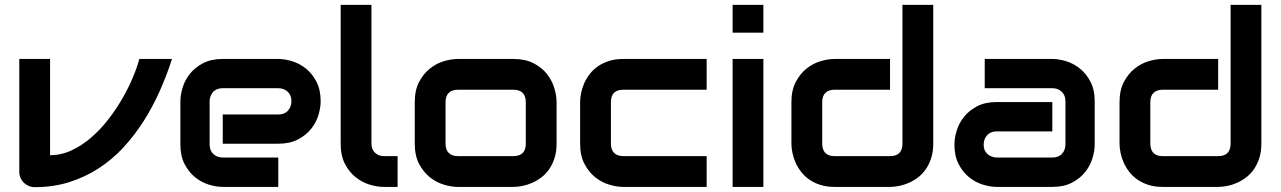

<svg xmlns="http://www.w3.org/2000/svg" viewBox="-20 -771 5285 792"><path d="M689.5 -527.8Q668 -460.9 639.2 -396Q610.4 -331.1 573 -272.2Q535.6 -213.4 489.5 -163.3Q443.4 -113.3 387.5 -76.9Q331.5 -40.5 265.9 -19.8Q200.2 1 123.5 1Q110.4 1 98.6 -3.9Q86.9 -8.8 78.1 -17.3Q69.3 -25.9 64.5 -37.4Q59.6 -48.8 59.6 -62V-527.8H186.5V-130.9Q232.9 -130.9 275.6 -150.9Q318.4 -170.9 356.4 -203.9Q394.5 -236.8 427 -278.8Q459.5 -320.8 484.9 -365Q510.3 -409.2 528.1 -451.7Q545.9 -494.1 554.7 -527.8Z M1302.7 -353Q1302.7 -326.7 1293.5 -296.1Q1284.2 -265.6 1263.4 -239.5Q1242.7 -213.4 1209.2 -195.8Q1175.8 -178.2 1127.9 -178.2H898.9V-298.8H1127.9Q1153.8 -298.8 1168 -314.7Q1182.1 -330.6 1182.1 -354Q1182.1 -378.9 1166.3 -393.1Q1150.4 -407.2 1127.9 -407.2H898.9Q873 -407.2 858.9 -391.4Q844.7 -375.5 844.7 -352.1V-174.8Q844.7 -149.4 860.6 -135.3Q876.5 -121.1 899.9 -121.1H1127.9V0H898.9Q872.6 0 842 -9.3Q811.5 -18.6 785.4 -39.3Q759.3 -60.1 741.7 -93.5Q724.1 -127 724.1 -174.8V-353Q724.1 -379.4 733.4 -409.9Q742.7 -440.4 763.4 -466.6Q784.2 -492.7 817.6 -510.3Q851.1 -527.8 898.9 -527.8H1127.9Q1154.3 -527.8 1184.8 -518.6Q1215.3 -509.3 1241.5 -488.5Q1267.6 -467.8 1285.2 -434.3Q1302.7 -400.9 1302.7 -353Z M1620.1 0H1563.5Q1536.1 0 1505.1 -9.3Q1474.1 -18.6 1447.3 -39.8Q1420.4 -61 1402.8 -95Q1385.3 -128.9 1385.3 -178.2V-751H1512.2V-178.2Q1512.2 -154.8 1526.9 -140.9Q1541.5 -127 1563.5 -127H1620.1Z M2275.9 -178.2Q2275.9 -145.5 2267.6 -119.4Q2259.3 -93.3 2245.6 -73.5Q2231.9 -53.7 2213.9 -39.8Q2195.8 -25.9 2176 -17.1Q2156.2 -8.3 2136 -4.2Q2115.7 0 2097.7 0H1868.7Q1842.3 0 1811 -9.3Q1779.8 -18.6 1753.2 -39.8Q1726.6 -61 1708.7 -95Q1690.9 -128.9 1690.9 -178.2V-350.1Q1690.9 -398.9 1708.7 -432.9Q1726.6 -466.8 1753.2 -488Q1779.8 -509.3 1811 -518.6Q1842.3 -527.8 1868.7 -527.8H2097.7Q2146.5 -527.8 2180.7 -510.3Q2214.8 -492.7 2235.8 -466.1Q2256.8 -439.5 2266.4 -408.2Q2275.9 -377 2275.9 -350.1ZM2148.9 -349.1Q2148.9 -375.5 2135.7 -388.2Q2122.6 -400.9 2097.7 -400.9H1869.6Q1844.2 -400.9 1831.1 -387.9Q1817.9 -375 1817.9 -350.1V-178.2Q1817.9 -153.3 1831.1 -140.1Q1844.2 -127 1869.6 -127H2097.7Q2123.5 -127 2136.2 -140.1Q2148.9 -153.3 2148.9 -178.2Z M2895 0H2550.8Q2524.4 0 2493.2 -9.3Q2461.9 -18.6 2435.3 -39.8Q2408.7 -61 2390.9 -95Q2373 -128.9 2373 -178.2V-350.1Q2373 -368.2 2377.2 -388.2Q2381.3 -408.2 2390.1 -428Q2398.9 -447.8 2412.8 -465.8Q2426.8 -483.9 2446.5 -497.6Q2466.3 -511.2 2492.2 -519.5Q2518.1 -527.8 2550.8 -527.8H2895V-400.9H2550.8Q2525.9 -400.9 2512.9 -388.2Q2500 -375.5 2500 -349.1V-178.2Q2500 -153.3 2513.2 -140.1Q2526.4 -127 2551.8 -127H2895Z M3128.9 -636.2H3002V-751H3128.9ZM3128.9 0H3002V-527.8H3128.9Z M3829.6 -178.2Q3829.6 -145.5 3821.3 -119.4Q3813 -93.3 3799.3 -73.5Q3785.6 -53.7 3767.6 -39.8Q3749.5 -25.9 3729.7 -17.1Q3710 -8.3 3689.7 -4.2Q3669.4 0 3651.4 0H3422.4Q3389.6 0 3363.8 -8.3Q3337.9 -16.6 3318.1 -30.5Q3298.3 -44.4 3284.4 -62.5Q3270.5 -80.6 3261.7 -100.3Q3252.9 -120.1 3248.8 -140.4Q3244.6 -160.6 3244.6 -178.2V-350.1Q3244.6 -398.9 3262.5 -432.9Q3280.3 -466.8 3306.9 -488Q3333.5 -509.3 3364.7 -518.6Q3396 -527.8 3422.4 -527.8H3651.4V-400.9H3423.3Q3397.9 -400.9 3384.8 -387.9Q3371.6 -375 3371.6 -350.1V-179.2Q3371.6 -153.3 3384.5 -140.1Q3397.5 -127 3422.4 -127H3651.4Q3677.2 -127 3689.9 -140.1Q3702.6 -153.3 3702.6 -178.2V-751H3829.6Z M4495.6 -174.8Q4495.6 -148.4 4486.3 -117.9Q4477.1 -87.4 4456.3 -61.3Q4435.5 -35.2 4402.1 -17.6Q4368.7 0 4320.8 0H4091.8Q4065.4 0 4034.9 -9.3Q4004.4 -18.6 3978.3 -39.3Q3952.1 -60.1 3934.6 -93.5Q3917 -127 3917 -174.8Q3917 -201.2 3926.3 -231.9Q3935.5 -262.7 3956.3 -288.8Q3977.1 -314.9 4010.5 -332.5Q4043.9 -350.1 4091.8 -350.1H4320.8V-229H4091.8Q4065.9 -229 4051.8 -213.1Q4037.6 -197.3 4037.6 -173.8Q4037.6 -148.9 4054 -135Q4070.3 -121.1 4092.8 -121.1H4320.8Q4346.7 -121.1 4360.8 -136.7Q4375 -152.3 4375 -175.8V-353Q4375 -377.9 4359.6 -392.6Q4344.2 -407.2 4320.8 -407.2H4042V-527.8H4320.8Q4347.2 -527.8 4377.7 -518.6Q4408.2 -509.3 4434.3 -488.5Q4460.4 -467.8 4478 -434.3Q4495.6 -400.9 4495.6 -353Z M5183.1 -178.2Q5183.1 -145.5 5174.8 -119.4Q5166.5 -93.3 5152.8 -73.5Q5139.2 -53.7 5121.1 -39.8Q5103 -25.9 5083.3 -17.1Q5063.5 -8.3 5043.2 -4.2Q5022.9 0 5004.9 0H4775.9Q4743.2 0 4717.3 -8.3Q4691.4 -16.6 4671.6 -30.5Q4651.9 -44.4 4637.9 -62.5Q4624 -80.6 4615.2 -100.3Q4606.4 -120.1 4602.3 -140.4Q4598.1 -160.6 4598.1 -178.2V-350.1Q4598.1 -398.9 4616 -432.9Q4633.8 -466.8 4660.4 -488Q4687 -509.3 4718.3 -518.6Q4749.5 -527.8 4775.9 -527.8H5004.9V-400.9H4776.9Q4751.5 -400.9 4738.3 -387.9Q4725.1 -375 4725.1 -350.1V-179.2Q4725.1 -153.3 4738 -140.1Q4751 -127 4775.9 -127H5004.9Q5030.8 -127 5043.5 -140.1Q5056.2 -153.3 5056.2 -178.2V-751H5183.1Z"/></svg>

Font: Audiowide
Style: Regular
Weight: 400
Designer: Astigmatic (AOETI)
Foundry: Astigmatic (AOETI)
Version: Version 1.002